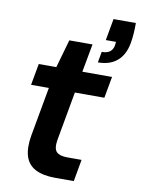

<svg xmlns="http://www.w3.org/2000/svg" viewBox="-85 -814 640 872"><g transform="rotate(10 235.0 -378.0)"><path d="M231 0Q175 0 140 -18Q105 -36 93 -74Q81 -112 91 -170L132 -397H50L68 -496H149L186 -626H293L269 -496H406L388 -397H252L211 -169Q205 -130 219.5 -115.5Q234 -101 269 -101H335L317 0ZM331 -550 340 -600Q364 -600 377 -609.5Q390 -619 394 -638L396 -656H349L367 -756H470Q470 -728 468.5 -706.5Q467 -685 463 -662Q453 -607 419.5 -578.5Q386 -550 331 -550Z"/></g></svg>

Font: DM Sans 28pt SemiBold
Style: Italic
Weight: 600
Italic angle: -10°
Version: Version 4.004;gftools[0.9.30]